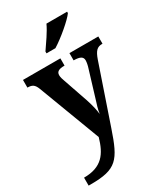

<svg xmlns="http://www.w3.org/2000/svg" viewBox="-242 -861 1023 1192"><g transform="rotate(-30 270.0 -265.0)"><path d="M209 -619V-606H273C333 -643 425 -721 449 -756V-766H301C281 -721 237 -660 209 -619ZM25 179V236H41C226 236 260 190 325 -2L465 -412C484 -467 502 -484 537 -484H540V-536H333V-484H337C377 -483 398 -474 398 -447C398 -433 393 -409 388 -395L329 -201C323 -182 310 -144 307 -114C304 -142 297 -177 280 -229L220 -403C214 -418 209 -436 209 -449C209 -474 228 -484 265 -484H268V-536H0V-481H4C32 -480 49 -473 63 -436L230 6C200 111 154 179 25 179Z"/></g></svg>

Font: Noto Serif Tamil SemiCondensed
Style: Bold
Weight: 700
Width: 4
Designer: Indian Type Foundry, Tom Grace, and the Monotype Design Team
Foundry: Monotype Imaging Inc.
Version: Version 2.004